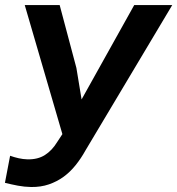

<svg xmlns="http://www.w3.org/2000/svg" viewBox="-22 -731 704 762"><path d="M281.2 -461.4 301.8 -336.4 510.7 -710.9H661.6L317.4 -134.3Q299.8 -102.5 278.3 -75.7Q256.8 -48.8 230.5 -29.5Q204.1 -10.3 172.1 0.7Q140.1 11.7 101.6 11.2Q74.7 10.7 49.1 5.9Q23.4 1 -2.4 -5.4L18.1 -112.8Q34.7 -106.9 52 -103Q69.3 -99.1 86.9 -98.6Q127.9 -97.7 156.2 -115.7Q184.6 -133.8 205.1 -167.5L225.6 -198.7L76.2 -710.9H214.8Z"/></svg>

Font: Roboto Mono
Style: Bold Italic
Weight: 700
Designer: Google
Version: Version 2.000985; 2015; ttfautohint (v1.3)